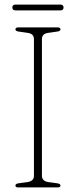

<svg xmlns="http://www.w3.org/2000/svg" viewBox="-20 -820 332 840"><path d="M163.5 -51Q163.5 -28 191 -23.5L231 -18Q244.5 -15.5 244.5 -8.5Q244.5 0 232.5 0H59.5Q47.5 0 47.5 -8.5Q47.5 -16 61 -18L101 -23.5Q128.5 -28 128.5 -51V-649Q128.5 -672 102.5 -676L61 -682Q47.5 -684 47.5 -691.5Q47.5 -700 59.5 -700H232.5Q244.5 -700 244.5 -691.5Q244.5 -684 231 -682L189.5 -676Q163.5 -672 163.5 -649ZM34 -787Q34 -800 48 -800H244Q258 -800 258 -787Q258 -774.5 244 -774.5H48Q34 -774.5 34 -787Z"/></svg>

Font: Fraunces 72pt S050 Thin
Style: Regular
Weight: 100
Version: Version 1.000; ttfautohint (v1.8.3)